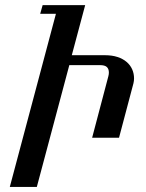

<svg xmlns="http://www.w3.org/2000/svg" viewBox="-20 -736 574 756"><path d="M448.7 -193.8H342.8L406.7 -436Q408.7 -443.4 408.7 -450.2Q408.7 -464.8 400.6 -472.2Q392.6 -479.5 374.5 -479.5H252.9L125 0H18.6L200.2 -681.6H138.2L147.9 -715.8H315.4L262.7 -518.6H393.1Q421.4 -518.6 442.9 -511.5Q464.4 -504.4 478.8 -491.9Q493.2 -479.5 500.5 -462.9Q507.8 -446.3 507.8 -427.2Q507.8 -417.5 505.4 -407.7Z"/></svg>

Font: Arian Grqi
Style: Regular
Weight: 400
Designer: Ruben Hakobyan (Tarumian)
Foundry: Ruben Hakobyan (Tarumian)
Version: Version 1.003